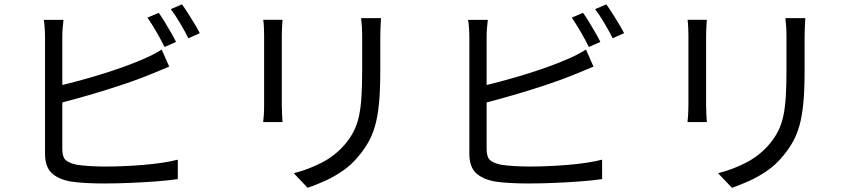

<svg xmlns="http://www.w3.org/2000/svg" viewBox="-20 -844 4040 905"><path d="M728.1 -783.5Q741.1 -766.1 755.9 -741.5Q770.8 -717 785.2 -692Q799.6 -667 809.8 -646.5L755.7 -622.4Q740.9 -652.8 717.9 -692.6Q695 -732.4 675 -760.8ZM837.7 -823.6Q851.3 -805.2 866.9 -780.3Q882.6 -755.4 897.5 -730.9Q912.4 -706.4 921.6 -687.6L867.9 -663.5Q851.6 -696.3 829 -734.6Q806.4 -772.8 785.2 -800.8ZM279.3 -750.4Q277.1 -732.7 275.4 -711.4Q273.7 -690.1 273.7 -669.4Q273.7 -656.4 273.7 -617.6Q273.7 -578.8 273.7 -525.2Q273.7 -471.6 273.7 -412.3Q273.7 -353 273.7 -298Q273.7 -243 273.7 -201.3Q273.7 -159.6 273.7 -141.2Q273.7 -103 290.6 -88.7Q307.4 -74.3 343.7 -67.1Q367.5 -63.5 403.5 -61.3Q439.4 -59 475.9 -59Q515.5 -59 562 -60.9Q608.5 -62.8 655.5 -66.7Q702.6 -70.6 744.9 -77Q787.1 -83.4 818.1 -91.4V0.2Q775.2 6.6 714.8 11.1Q654.3 15.6 590.6 18.2Q526.8 20.8 472 20.8Q427.7 20.8 385.3 18.6Q343 16.3 311.8 11.3Q254.4 0.7 223.3 -28.8Q192.3 -58.3 192.3 -119.2Q192.3 -143.5 192.3 -189Q192.3 -234.5 192.3 -292.4Q192.3 -350.3 192.3 -410.5Q192.3 -470.7 192.3 -524.6Q192.3 -578.6 192.3 -617.3Q192.3 -656 192.3 -669.4Q192.3 -681.6 191.6 -695.8Q190.9 -710 189.7 -724.4Q188.5 -738.9 186.1 -750.4ZM236.9 -435Q282 -444.7 336.3 -459.2Q390.6 -473.7 447.5 -490.9Q504.3 -508 557.6 -527.1Q610.9 -546.2 654 -564.9Q676.9 -574.7 698.9 -585.9Q720.9 -597.2 742.1 -610.5L777.4 -530.1Q756 -521.3 730.5 -510.5Q704.9 -499.6 682.6 -490.9Q635.9 -471.8 578.3 -452.1Q520.7 -432.4 459.7 -413.8Q398.7 -395.2 341.3 -379.3Q284 -363.4 237.3 -352Z M1775.9 -758.6Q1774.9 -740.2 1773.7 -718.6Q1772.5 -697 1772.5 -671.9Q1772.5 -652 1772.5 -621Q1772.5 -590 1772.5 -559.4Q1772.5 -528.9 1772.5 -510Q1772.5 -420.4 1766.5 -357.2Q1760.4 -294 1747.5 -249.6Q1734.5 -205.2 1714.7 -171.1Q1695 -137.1 1667.8 -105.2Q1636 -66.6 1594.4 -38.1Q1552.7 -9.6 1509.9 9.5Q1467.1 28.6 1430.1 41.2L1364.7 -27.5Q1433.6 -45.1 1495.5 -76.8Q1557.5 -108.4 1603.7 -161.1Q1630.5 -192.4 1647.1 -224.8Q1663.7 -257.1 1672.2 -297.3Q1680.7 -337.4 1683.9 -390.1Q1687.1 -442.8 1687.1 -513.7Q1687.1 -533.5 1687.1 -564Q1687.1 -594.5 1687.1 -624.5Q1687.1 -654.6 1687.1 -671.9Q1687.1 -697 1685.7 -718.6Q1684.4 -740.2 1682 -758.6ZM1311.7 -750.8Q1310.7 -736.7 1309.5 -716.8Q1308.3 -696.9 1308.3 -679.1Q1308.3 -671.6 1308.3 -647.3Q1308.3 -623 1308.3 -588.8Q1308.3 -554.6 1308.3 -516.6Q1308.3 -478.7 1308.3 -443.5Q1308.3 -408.3 1308.3 -382Q1308.3 -355.7 1308.3 -345.2Q1308.3 -326.2 1309.5 -304.4Q1310.7 -282.6 1311.7 -268.7H1220.5Q1222.1 -280.6 1223.5 -302.2Q1224.9 -323.8 1224.9 -345.6Q1224.9 -356.1 1224.9 -382.4Q1224.9 -408.7 1224.9 -443.9Q1224.9 -479.1 1224.9 -517Q1224.9 -555 1224.9 -589Q1224.9 -623 1224.9 -647.3Q1224.9 -671.6 1224.9 -679.1Q1224.9 -692.5 1223.9 -714.6Q1222.9 -736.7 1220.9 -750.8Z M2728.1 -783.5Q2741.1 -766.1 2755.9 -741.5Q2770.8 -717 2785.2 -692Q2799.6 -667 2809.8 -646.5L2755.7 -622.4Q2740.9 -652.8 2717.9 -692.6Q2695 -732.4 2675 -760.8ZM2837.7 -823.6Q2851.3 -805.2 2866.9 -780.3Q2882.6 -755.4 2897.5 -730.9Q2912.4 -706.4 2921.6 -687.6L2867.9 -663.5Q2851.6 -696.3 2829 -734.6Q2806.4 -772.8 2785.2 -800.8ZM2279.3 -750.4Q2277.1 -732.7 2275.4 -711.4Q2273.7 -690.1 2273.7 -669.4Q2273.7 -656.4 2273.7 -617.6Q2273.7 -578.8 2273.7 -525.2Q2273.7 -471.6 2273.7 -412.3Q2273.7 -353 2273.7 -298Q2273.7 -243 2273.7 -201.3Q2273.7 -159.6 2273.7 -141.2Q2273.7 -103 2290.6 -88.7Q2307.4 -74.3 2343.7 -67.1Q2367.5 -63.5 2403.5 -61.3Q2439.4 -59 2475.9 -59Q2515.5 -59 2562 -60.9Q2608.5 -62.8 2655.5 -66.7Q2702.6 -70.6 2744.9 -77Q2787.1 -83.4 2818.1 -91.4V0.2Q2775.2 6.6 2714.8 11.1Q2654.3 15.6 2590.6 18.2Q2526.8 20.8 2472 20.8Q2427.7 20.8 2385.3 18.6Q2343 16.3 2311.8 11.3Q2254.4 0.7 2223.3 -28.8Q2192.3 -58.3 2192.3 -119.2Q2192.3 -143.5 2192.3 -189Q2192.3 -234.5 2192.3 -292.4Q2192.3 -350.3 2192.3 -410.5Q2192.3 -470.7 2192.3 -524.6Q2192.3 -578.6 2192.3 -617.3Q2192.3 -656 2192.3 -669.4Q2192.3 -681.6 2191.6 -695.8Q2190.9 -710 2189.7 -724.4Q2188.5 -738.9 2186.1 -750.4ZM2236.9 -435Q2282 -444.7 2336.3 -459.2Q2390.6 -473.7 2447.5 -490.9Q2504.3 -508 2557.6 -527.1Q2610.9 -546.2 2654 -564.9Q2676.9 -574.7 2698.9 -585.9Q2720.9 -597.2 2742.1 -610.5L2777.4 -530.1Q2756 -521.3 2730.5 -510.5Q2704.9 -499.6 2682.6 -490.9Q2635.9 -471.8 2578.3 -452.1Q2520.7 -432.4 2459.7 -413.8Q2398.7 -395.2 2341.3 -379.3Q2284 -363.4 2237.3 -352Z M3775.9 -758.6Q3774.9 -740.2 3773.7 -718.6Q3772.5 -697 3772.5 -671.9Q3772.5 -652 3772.5 -621Q3772.5 -590 3772.5 -559.4Q3772.5 -528.9 3772.5 -510Q3772.5 -420.4 3766.5 -357.2Q3760.4 -294 3747.5 -249.6Q3734.5 -205.2 3714.7 -171.1Q3695 -137.1 3667.8 -105.2Q3636 -66.6 3594.4 -38.1Q3552.7 -9.6 3509.9 9.5Q3467.1 28.6 3430.1 41.2L3364.7 -27.5Q3433.6 -45.1 3495.5 -76.8Q3557.5 -108.4 3603.7 -161.1Q3630.5 -192.4 3647.1 -224.8Q3663.7 -257.1 3672.2 -297.3Q3680.7 -337.4 3683.9 -390.1Q3687.1 -442.8 3687.1 -513.7Q3687.1 -533.5 3687.1 -564Q3687.1 -594.5 3687.1 -624.5Q3687.1 -654.6 3687.1 -671.9Q3687.1 -697 3685.7 -718.6Q3684.4 -740.2 3682 -758.6ZM3311.7 -750.8Q3310.7 -736.7 3309.5 -716.8Q3308.3 -696.9 3308.3 -679.1Q3308.3 -671.6 3308.3 -647.3Q3308.3 -623 3308.3 -588.8Q3308.3 -554.6 3308.3 -516.6Q3308.3 -478.7 3308.3 -443.5Q3308.3 -408.3 3308.3 -382Q3308.3 -355.7 3308.3 -345.2Q3308.3 -326.2 3309.5 -304.4Q3310.7 -282.6 3311.7 -268.7H3220.5Q3222.1 -280.6 3223.5 -302.2Q3224.9 -323.8 3224.9 -345.6Q3224.9 -356.1 3224.9 -382.4Q3224.9 -408.7 3224.9 -443.9Q3224.9 -479.1 3224.9 -517Q3224.9 -555 3224.9 -589Q3224.9 -623 3224.9 -647.3Q3224.9 -671.6 3224.9 -679.1Q3224.9 -692.5 3223.9 -714.6Q3222.9 -736.7 3220.9 -750.8Z"/></svg>

Font: Noto Sans HK Thin
Style: Regular
Weight: 100
Designer: Ryoko NISHIZUKA 西塚涼子 (kana, bopomofo & ideographs); Paul D. Hunt (Latin, Greek & Cyrillic); Sandoll Communications 산돌커뮤니
Foundry: Adobe
Version: Version 2.004-H2;hotconv 1.0.118;makeotfexe 2.5.65603